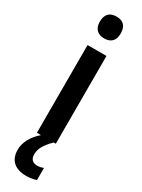

<svg xmlns="http://www.w3.org/2000/svg" viewBox="-256 -776 760 1029"><g transform="rotate(30 123.5 -262.0)"><path d="M124 -753C83 -753 59 -731 59 -685C59 -640 84 -618 124 -618C164 -618 188 -640 188 -685C188 -731 165 -753 124 -753ZM110 108C110 73 125 44 169 0H182V-543H65V0H90C45 39 21 85 21 129C21 193 58 229 131 229C157 229 177 224 192 219V144C183 148 170 152 153 152C126 152 110 136 110 108Z"/></g></svg>

Font: Noto Sans Lao UI Cond SemBd
Style: Regular
Weight: 600
Width: 3
Designer: Monotype Design Team
Foundry: Monotype Imaging Inc.
Version: Version 2.000